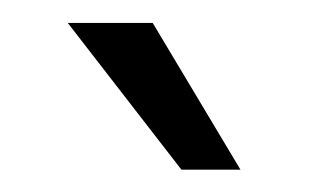

<svg xmlns="http://www.w3.org/2000/svg" viewBox="-20 -741 295 170"><path d="M192.9 -590.8H140.6L40 -720.7H115.2Z"/></svg>

Font: RobotoCondensed-Light
Style: Light
Weight: 300
Designer: Google
Version: Version 1.200311; 2013